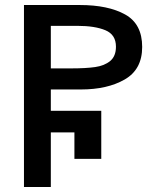

<svg xmlns="http://www.w3.org/2000/svg" viewBox="-20 -745 640 765"><path d="M75.5 -725H298Q411 -725 478.8 -687.2Q546.5 -649.5 546.5 -558Q546.5 -468.5 477.2 -428.5Q408 -388.5 302 -388.5H182.5V-303.5H383.5V-112H276.5V-217.5H182.5V0H75.5ZM442 -559Q442 -607 400 -624.5Q358 -642 288.5 -642H182.5V-472.5H264Q322 -472.5 359 -477.8Q396 -483 419 -502Q442 -521 442 -559Z"/></svg>

Font: JuliaMono Medium
Style: Regular
Weight: 500
Monospace: yes
Designer: cormullion
Foundry: corm
Version: Version 0.054; ttfautohint (v1.8.4)